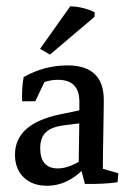

<svg xmlns="http://www.w3.org/2000/svg" viewBox="-20 -579 417 606"><path d="M228.5 -52.7Q228.5 -93.3 229.5 -135.5Q230.5 -177.7 230.5 -214.8V-257.8Q230.5 -327.1 163.1 -327.1Q118.7 -327.1 81.1 -298.8L49.8 -259.3Q48.3 -300.8 54.7 -335.9Q120.1 -372.6 192.9 -372.6Q307.6 -372.6 307.6 -263.2Q307.6 -249 307.1 -222.2Q306.6 -195.3 306.2 -164.3Q305.7 -133.3 305.2 -106.2Q304.7 -79.1 304.7 -64.5ZM49.8 -259.3 56.6 -314.9 131.3 -343.3 91.3 -259.3ZM128.4 7.3Q82 7.3 54.7 -19.3Q27.3 -45.9 27.3 -90.8Q27.3 -188 168.5 -217.8L248 -234.4L252.9 -192.4L183.1 -183.6Q142.6 -178.7 124.8 -161.6Q106.9 -144.5 106.9 -111.8Q106.9 -47.4 162.6 -47.4Q201.7 -47.4 253.4 -84L262.2 -66.4Q203.1 7.3 128.4 7.3ZM248 1.5 231.4 -62 304.7 -83V-29.8L293.9 -49.3L353.5 -32.2L351.1 -3.9Q311 2.4 248 1.5ZM137.7 -406.7 106.4 -424.8 201.7 -559.1Q244.1 -557.6 279.3 -540L277.8 -525.4Z"/></svg>

Font: Markazi Text
Style: Regular
Weight: 400
Designer: Borna Izadpanah (Arabic designer), Fiona Ross (Arabic design director) and Florian Runge (Latin designer)
Foundry: Borna Izadpanah and Florian Runge
Version: Version 1.000